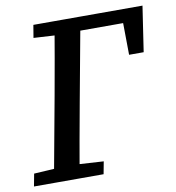

<svg xmlns="http://www.w3.org/2000/svg" viewBox="-77 -736 735 804"><g transform="rotate(-10 291.0 -333.5)"><path d="M491 -474 489 -650 529 -609H245L250 -667H582L553 -474ZM3 0 13 -53 145 -61H177L309 -53L299 0ZM88 0 154 -359Q168 -436 181.5 -513Q195 -590 208 -667H318L252 -309Q238 -232 224 -154.5Q210 -77 197 0ZM109 -613 118 -667H251L246 -606H231Z"/></g></svg>

Font: Source Serif 4 Medium
Style: Italic
Weight: 500
Italic angle: -12°
Designer: Frank Grießhammer
Foundry: Adobe Systems Incorporated
Version: Version 4.004;hotconv 1.0.116;makeotfexe 2.5.65601